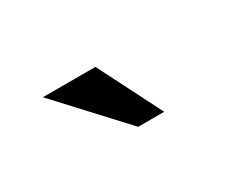

<svg xmlns="http://www.w3.org/2000/svg" viewBox="-37 -803 423 343"><g transform="rotate(-30 175.0 -631.5)"><path d="M56.6 -697.3H165L231.4 -566.4H177.7Z"/></g></svg>

Font: Padauk Grand Pro
Style: Regular
Weight: 400
Designer: Debbi Hosken
Foundry: SIL
Version: Version 2.8.2